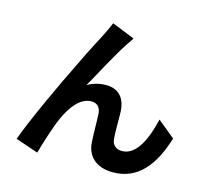

<svg xmlns="http://www.w3.org/2000/svg" viewBox="-118 -938 1235 1130"><g transform="rotate(15 500.0 -373.5)"><path d="M276 -171C312 -252 364 -322 432 -322C468 -322 487 -300 490 -265C493 -224 492 -142 496 -89C500 -16 549 49 660 49C813 49 900 -64 952 -235L846 -322C817 -198 767 -86 680 -86C647 -86 621 -102 617 -141C612 -183 615 -263 613 -308C609 -391 566 -437 491 -437C453 -437 415 -428 378 -407C395 -436 413 -469 432 -504L437 -513C441 -521 446 -529 450 -537L455 -546C487 -603 518 -658 544 -697C555 -713 565 -729 575 -743L436 -799C419 -757 401 -724 388 -697C376 -676 357 -638 333 -591L329 -583C301 -526 267 -456 232 -383L227 -372C220 -358 214 -343 207 -329L202 -318C197 -307 192 -296 187 -285L179 -269C176 -261 172 -254 169 -247L164 -236C163 -234 163 -233 162 -231L157 -220C119 -136 85 -56 63 5L201 52C216 -1 250 -113 276 -171Z"/></g></svg>

Font: Glow Sans TC Normal
Style: Bold
Weight: 700
Designer: Ryoko NISHIZUKA (kana, bopomofo & ideographs); Paul D. Hunt (Latin, Greek & Cyrillic); Sandoll Communications, Soo-young
Version: Version 0.93